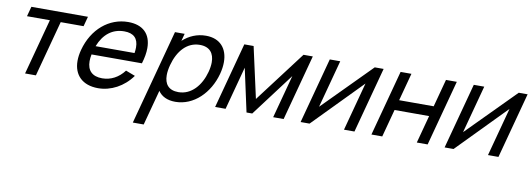

<svg xmlns="http://www.w3.org/2000/svg" viewBox="-60 -935 4297 1554"><g transform="rotate(10 2088.0 -157.5)"><path d="M140.7 0H229.7L352.6 -459H540.6L562.3 -540H97.3L75.6 -459H263.6Z M643.8 -245H1057.8C1072.5 -292.6 1079.7 -335.7 1079.7 -373.5C1079.7 -488.3 1013.6 -555 891.4 -555C734.4 -555 601.5 -443.5 554.1 -266.5C545.2 -233.6 541 -202.8 541 -174.6C541 -58 614.2 15 742.6 15C847.1 15 951.2 -39.5 1019.3 -135L941.7 -164.5C895.3 -103 832.3 -69.5 761.3 -69.5C679.8 -69.5 637.6 -112.1 637.6 -189C637.6 -206 639.6 -224.7 643.8 -245ZM872.9 -475C949.9 -475 988.6 -437.9 988.6 -363C988.6 -348.8 987.2 -333.3 984.5 -316.5H664.5C704.4 -419 775.9 -475 872.9 -475Z M1530.5 -555C1457 -555 1393 -527 1340.8 -479.5L1357 -540H1277.5L1068.5 240H1158L1235.7 -50C1263.2 -9 1310.3 15 1377.3 15C1528.3 15 1652.4 -108.5 1695.8 -270.5C1705.1 -305.3 1709.7 -338.3 1709.7 -368.7C1709.7 -479.5 1648.3 -555 1530.5 -555ZM1388.1 -66.5C1307.4 -66.5 1272.2 -113.3 1272.2 -185.7C1272.2 -211.1 1276.5 -239.7 1284.8 -270.5C1316.8 -390 1389.2 -473.5 1494.7 -473.5C1577.1 -473.5 1613 -423.6 1613 -350.6C1613 -326.1 1608.9 -299.1 1601.3 -270.5C1570.5 -155.5 1494.6 -66.5 1388.1 -66.5Z M1702.7 0H1788.7L1883.6 -354.5L1960.7 0H2007.7L2274.6 -354.5L2179.7 0H2265.7L2410.3 -540H2333.8L2016.6 -121L1923.8 -540H1847.3Z M2992.3 -540H2919.3L2530.7 -147.5L2635.8 -540H2549.8L2405.2 0H2478.7L2868.3 -398L2761.7 0H2847.7Z M2987.2 0H3076.2L3137.2 -228H3421.2L3360.2 0H3449.2L3593.8 -540H3504.8L3443.9 -312.5H3159.9L3220.8 -540H3131.8Z M4175.8 -540H4102.8L3714.2 -147.5L3819.3 -540H3733.3L3588.7 0H3662.2L4051.8 -398L3945.2 0H4031.2Z"/></g></svg>

Font: Manrope
Style: MediumItalic
Weight: 500
Italic angle: -15°
Designer: Mikhail Sharanda
Foundry: Mikhail Sharanda
Version: Version 4.502;hotconv 1.0.109;makeotfexe 2.5.65596